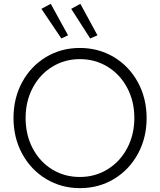

<svg xmlns="http://www.w3.org/2000/svg" viewBox="-20 -979 839 1007"><path d="M50.8 -360.4Q50.8 -463.9 96.2 -547.9Q141.6 -631.8 221.2 -679.7Q300.8 -727.5 398.4 -727.5Q497.1 -727.5 577.1 -679.7Q657.2 -631.8 703.1 -547.6Q749 -463.4 749 -359.4Q749 -255.9 703.1 -171.9Q657.2 -87.9 577.4 -40Q497.6 7.8 399.4 7.8Q301.8 7.8 221.9 -40.3Q142.1 -88.4 96.4 -172.4Q50.8 -256.3 50.8 -360.4ZM684.6 -360.4Q684.6 -448.2 647 -518.8Q609.4 -589.4 543.9 -629.2Q478.5 -668.9 398.4 -668.9Q319.8 -668.9 254.6 -629.2Q189.5 -589.4 151.9 -518.8Q114.3 -448.2 114.3 -360.4Q114.3 -272 151.4 -201.2Q188.5 -130.4 253.4 -90.6Q318.4 -50.8 398.4 -50.8Q479 -50.8 544.4 -91.1Q609.9 -131.3 647.2 -202.1Q684.6 -272.9 684.6 -360.4ZM197.3 -932.6 246.1 -959 336.9 -793.9 301.8 -777.3ZM353.5 -932.6 401.4 -959 491.2 -793.9 453.1 -777.3Z"/></svg>

Font: Reddit Sans Fudge Light
Style: Regular
Weight: 300
Designer: Stephen Hutchings
Foundry: Reddit
Version: Version 1.013